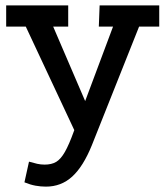

<svg xmlns="http://www.w3.org/2000/svg" viewBox="-20 -460 616 715"><path d="M151 235Q132 235 112.5 231.5Q93 228 71 219L88 142Q105 147 118.5 150Q132 153 146 153Q172 153 189 143Q206 133 221.5 106Q237 79 255 29L401 -361H348L351 -440H573V-361H498L322 81Q290 160 249 197.5Q208 235 151 235ZM277 68 76 -361H3V-440H234V-361H178L321 -28Z"/></svg>

Font: Podkova SemiBold
Style: Regular
Weight: 600
Designer: Ilya Yudin
Foundry: Cyreal (www.cyreal.org)
Version: Version 2.103